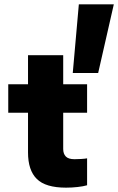

<svg xmlns="http://www.w3.org/2000/svg" viewBox="-20 -858 544 884"><path d="M284 6Q190 6 149.5 -34Q109 -74 109 -156V-339H18V-470H109V-604H271V-470H381V-339H271V-172Q271 -150 283 -137.5Q295 -125 323 -125Q335 -125 353 -126Q371 -127 381 -129V-5Q364 0 337.5 3Q311 6 284 6ZM315 -522 343 -838H504L432 -522Z"/></svg>

Font: Gantari ExtraBold
Style: Regular
Weight: 800
Version: Version 1.000